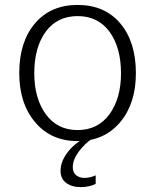

<svg xmlns="http://www.w3.org/2000/svg" viewBox="-20 -559 630 774"><path d="M305.2 195.3Q338.9 195.3 365.7 182.6V147.9Q342.8 158.2 319.8 158.2Q300.3 158.2 286.6 147Q273.4 135.7 273.4 114.3Q273.4 85 297.4 52.2Q321.8 20 352.5 -1H320.3Q277.8 20.5 251 57.1Q224.1 93.3 224.1 129.4Q224.1 161.6 246.6 178.2Q269.5 195.3 305.2 195.3ZM464.4 -66.4Q527.8 -141.6 527.8 -264.2Q527.8 -390.1 464.8 -464.8Q401.9 -539.1 293 -539.1Q184.1 -539.1 121.1 -464.8Q57.6 -390.6 57.6 -264.2Q57.6 -142.1 121.6 -66.4Q185.5 9.8 293 9.8Q400.4 9.8 464.4 -66.4ZM293 -34.7Q210.9 -34.7 164.6 -98.6Q118.2 -162.6 118.2 -263.7Q118.2 -368.2 164.6 -431.6Q210.9 -494.1 293 -494.1Q375 -494.1 421.4 -431.2Q467.8 -367.7 467.8 -263.2Q467.8 -162.6 421.4 -98.6Q374.5 -34.7 293 -34.7Z"/></svg>

Font: My Font
Style: ExtraLight
Weight: 500
Designer: Vernon Adams
Foundry: newtypography
Version: Version 0.001